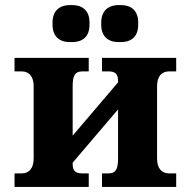

<svg xmlns="http://www.w3.org/2000/svg" viewBox="-20 -733 748 753"><path d="M265 -91V-95L443 -304V-111C443 -74 436 -53 406 -53H380V0H671V-53H643C613 -53 596 -74 596 -111V-395C596 -432 613 -453 643 -453H671V-506H380V-453H406C436 -453 443 -439 443 -415V-410L265 -201V-395C265 -432 272 -453 302 -453H328V-506H37V-453H65C95 -453 112 -432 112 -395V-111C112 -74 95 -53 65 -53H37V0H328V-53H302C272 -53 265 -67 265 -91ZM186 -636C186 -592 211 -568 254 -568H263C307 -568 331 -592 331 -636V-645C331 -688 307 -713 263 -713H254C211 -713 186 -688 186 -645ZM377 -636C377 -592 402 -568 445 -568H454C498 -568 522 -592 522 -636V-645C522 -688 498 -713 454 -713H445C402 -713 377 -688 377 -645Z"/></svg>

Font: LT Superior Serif ExtraBold
Style: Regular
Weight: 800
Designer: Daniel Lyons
Foundry: LyonsType
Version: Version 2.120;FEAKit 1.0